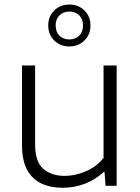

<svg xmlns="http://www.w3.org/2000/svg" viewBox="-20 -836 632 864"><path d="M262 9Q208 9 166.8 -10Q125.5 -29 102.2 -71.5Q79 -114 79 -184.5V-541.5H138V-187Q138 -107.5 175 -76Q212 -44.5 271 -44.5Q315 -44.5 362.8 -63.5Q410.5 -82.5 446 -125V-541.5H505V0H455L450.5 -61.5H446Q408.5 -26.5 361 -8.8Q313.5 9 262 9ZM292 -627Q251 -627 224 -653.8Q197 -680.5 197 -721.5Q197 -762 224 -788.8Q251 -815.5 292 -815.5Q333 -815.5 360 -788.8Q387 -762 387 -721.5Q387 -680.5 360 -653.8Q333 -627 292 -627ZM292 -658.5Q319 -658.5 336.2 -675.2Q353.5 -692 353.5 -721.5Q353.5 -750.5 336.2 -767.2Q319 -784 292 -784Q265 -784 247.8 -767.2Q230.5 -750.5 230.5 -721.5Q230.5 -692 247.8 -675.2Q265 -658.5 292 -658.5Z"/></svg>

Font: Encode Sans Semi Expanded Light
Style: Regular
Weight: 300
Width: 6
Designer: Multiple Designers
Foundry: Impallari Type
Version: Version 3.000; ttfautohint (v1.8.3) -l 8 -r 50 -G 200 -x 14 